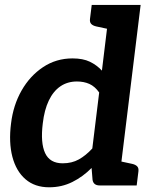

<svg xmlns="http://www.w3.org/2000/svg" viewBox="-20 -764 634 791"><path d="M182.6 7.6Q123.5 7.6 85 -25.6Q46.6 -58.7 31 -118.1Q15.5 -177.4 25.5 -255.4Q34.5 -330.6 68.8 -390.9Q103.2 -451.3 157.2 -487.3Q211.3 -523.4 278.7 -523.4Q321.7 -523.4 350.2 -509.7Q378.6 -496 399.9 -473.1L432.8 -743.8H559.4L468.2 0H390.7Q365 0 361.3 -23L357.3 -72Q321.6 -35.9 278 -14.2Q234.3 7.6 182.6 7.6ZM238.3 -91.2Q276 -91.2 304.7 -107.2Q333.5 -123.2 360.3 -152.3L388.6 -383Q370.9 -408 348.3 -418.2Q325.6 -428.3 297 -428.3Q258.1 -428.3 228.9 -408.4Q199.6 -388.5 181.1 -349.8Q162.6 -311.2 156.2 -255.4Q146.3 -175.2 165.9 -133.2Q185.5 -91.2 238.3 -91.2ZM457.1 -743.8 432.5 -643.1 376.6 -655.1Q362.9 -658.2 356 -665.2Q349.1 -672.2 350.7 -685.7L357.9 -743.8ZM443.9 0 469 -100.8 525 -88.8Q538.5 -85.6 545.2 -78.6Q551.9 -71.6 550.3 -58.1L543.1 0Z"/></svg>

Font: Aleo
Style: Italic
Weight: 400
Italic angle: -7°
Designer: Alessio Laiso
Foundry: Alessio Laiso
Version: Version 2.001;gftools[0.9.29]